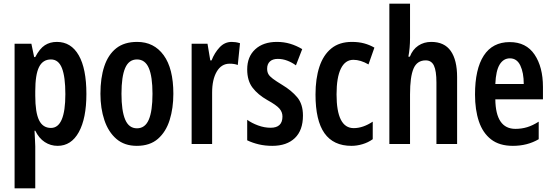

<svg xmlns="http://www.w3.org/2000/svg" viewBox="-20 -780 2996 1040"><path d="M288 -553Q365 -553 406.5 -480.5Q448 -408 448 -271Q448 -139 407 -64.5Q366 10 292 10Q254 10 222.5 -10.5Q191 -31 171 -72H167Q168 -44 169.5 -23Q171 -2 171 13V240H59V-543H150L165 -471H171Q195 -517 223 -535Q251 -553 288 -553ZM256 -458Q212 -458 191.5 -417Q171 -376 171 -286V-262Q171 -171 191.5 -129Q212 -87 256 -87Q334 -87 334 -270Q334 -364 315.5 -411Q297 -458 256 -458Z M919 -272Q919 -194 899 -130Q879 -66 835.5 -28Q792 10 721 10Q654 10 610.5 -27.5Q567 -65 545.5 -129Q524 -193 524 -272Q524 -358 545 -421Q566 -484 609.5 -518.5Q653 -553 723 -553Q814 -553 866.5 -481Q919 -409 919 -272ZM638 -272Q638 -180 658 -132.5Q678 -85 722 -85Q766 -85 786 -132Q806 -179 806 -272Q806 -365 786 -411.5Q766 -458 722 -458Q678 -458 658 -411.5Q638 -365 638 -272Z M1235 -553Q1245 -553 1256 -551.5Q1267 -550 1280 -546L1268 -428Q1250 -435 1224 -435Q1179 -435 1154 -392Q1129 -349 1129 -279V0H1018V-543H1104L1119 -453H1126Q1142 -494 1169.5 -523.5Q1197 -553 1235 -553Z M1621 -154Q1621 -74 1577 -32Q1533 10 1455 10Q1416 10 1382 2Q1348 -6 1319 -20V-131Q1344 -113 1378 -100.5Q1412 -88 1446 -88Q1510 -88 1510 -149Q1510 -173 1493.5 -192Q1477 -211 1428 -238Q1377 -267 1348 -305Q1319 -343 1319 -404Q1319 -473 1362.5 -513Q1406 -553 1480 -553Q1518 -553 1551.5 -543Q1585 -533 1617 -514L1583 -426Q1561 -442 1536 -451.5Q1511 -461 1485 -461Q1457 -461 1442 -447Q1427 -433 1427 -408Q1427 -391 1433.5 -379Q1440 -367 1458 -353.5Q1476 -340 1509 -320Q1559 -290 1590 -253Q1621 -216 1621 -154Z M1884 10Q1786 10 1737.5 -58.5Q1689 -127 1689 -268Q1689 -354 1710 -418Q1731 -482 1774.5 -517.5Q1818 -553 1886 -553Q1923 -553 1952.5 -545Q1982 -537 2008 -522L1976 -431Q1933 -456 1894 -456Q1850 -456 1826.5 -408.5Q1803 -361 1803 -269Q1803 -86 1896 -86Q1946 -86 1999 -121V-26Q1974 -8 1943.5 1Q1913 10 1884 10Z M2201 -574Q2201 -519 2192 -473H2200Q2215 -512 2245.5 -532.5Q2276 -553 2316 -553Q2387 -553 2421.5 -504Q2456 -455 2456 -362V0H2344V-333Q2344 -396 2330.5 -424.5Q2317 -453 2286 -453Q2239 -453 2220 -408.5Q2201 -364 2201 -269V0H2089V-760H2201Z M2741 -552Q2830 -552 2875.5 -484.5Q2921 -417 2921 -309V-242H2663Q2665 -82 2772 -82Q2805 -82 2835 -91Q2865 -100 2898 -121V-26Q2837 10 2758 10Q2685 10 2640 -25Q2595 -60 2574 -122.5Q2553 -185 2553 -268Q2553 -406 2600.5 -479Q2648 -552 2741 -552ZM2742 -464Q2707 -464 2686.5 -430.5Q2666 -397 2663 -325H2817Q2817 -386 2798.5 -425Q2780 -464 2742 -464Z"/></svg>

Font: Noto Sans Khmer UI ExtraCondensed SemiBold
Style: Regular
Weight: 600
Width: 2
Designer: Danh Hong and the Monotype Design Team
Foundry: Monotype Imaging Inc.
Version: Version 2.002; ttfautohint (v1.8.4.7-5d5b)